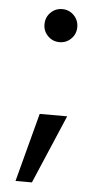

<svg xmlns="http://www.w3.org/2000/svg" viewBox="-51 -583 396 758"><g transform="rotate(5 146.5 -204.0)"><path d="M165 -419Q138 -419 119 -438Q100 -457 100 -484Q100 -512 119 -531Q138 -550 165 -550Q192 -550 211 -531Q230 -512 230 -484Q230 -457 211 -438Q192 -419 165 -419ZM112 -130H221L105 142H40Z"/></g></svg>

Font: Albert Sans Medium
Style: Regular
Weight: 500
Designer: Andreas Rasmussen
Foundry: a.Foundry
Version: Version 1.025